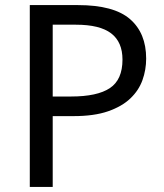

<svg xmlns="http://www.w3.org/2000/svg" viewBox="-20 -734 645 754"><path d="M97 -714H286Q427 -714 490.5 -659Q554 -604 554 -504Q554 -460 539.5 -419.5Q525 -379 492 -347.5Q459 -316 404.5 -297Q350 -278 269 -278H187V0H97ZM187 -637V-355H259Q362 -355 411.5 -388Q461 -421 461 -500Q461 -569 416.5 -603Q372 -637 278 -637Z"/></svg>

Font: BC Sans
Style: Regular
Weight: 400
Designer: Monotype Design Team
Province of B.C.
Foundry: Monotype Imaging Inc.
Version: Version 2.000;GOOG;noto-source:20170915:90ef993387c0